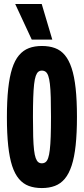

<svg xmlns="http://www.w3.org/2000/svg" viewBox="-20 -943 424 973"><path d="M192.1 -115.4Q203 -115.4 211 -121.4Q219 -127.4 224.1 -142.3Q229.3 -157.2 232.4 -183.7Q235.6 -210.2 237 -251.3Q238.4 -292.5 238.4 -350.5Q238.4 -408.6 237.2 -449.9Q236 -491.2 232.9 -517.6Q229.8 -544 224.6 -558.6Q219.4 -573.2 211.4 -579.2Q203.4 -585.2 192.1 -585.2Q181.6 -585.2 174.1 -579.2Q166.6 -573.2 161.3 -558.4Q156 -543.6 152.9 -516.6Q149.8 -489.5 148.4 -448.2Q147 -407 147 -349Q147 -290.8 148.2 -250.2Q149.4 -209.6 152.5 -183.1Q155.6 -156.6 160.9 -142.1Q166.2 -127.6 173.7 -121.5Q181.2 -115.4 192.1 -115.4ZM192 10Q154.8 10 126 -0.7Q97.2 -11.4 76.1 -36.3Q55 -61.2 41.6 -102.1Q28.2 -143 21.6 -204.2Q15 -265.4 15 -348.6Q15 -432.4 21.6 -493.4Q28.2 -554.4 41.6 -596.1Q55 -637.8 76.3 -663Q97.6 -688.2 126.4 -699.1Q155.2 -710 192.4 -710Q229.7 -710 258.7 -699.3Q287.7 -688.7 308.6 -663.7Q329.4 -638.8 343 -597.7Q356.6 -556.7 363.3 -495.6Q370 -434.6 370 -351.4Q370 -267.7 363.4 -206.7Q356.8 -145.6 343.1 -103.9Q329.4 -62.2 308.4 -37.1Q287.3 -11.9 258.3 -1Q229.3 10 192 10ZM140.9 -742.3 57 -922.8H191.4L245 -742.3Z"/></svg>

Font: Georama ExtraCondensed Thin
Style: Regular
Weight: 100
Width: 2
Designer: Jean-Baptiste Levee
Foundry: Production Type
Version: Version 1.001